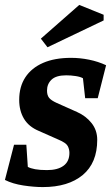

<svg xmlns="http://www.w3.org/2000/svg" viewBox="-25 -750 456 780"><path d="M149 10Q113 10 70 3.5Q27 -3 -5 -19L32 -162H82L88 -72Q99 -66 118 -62.5Q137 -59 166 -59Q209 -59 233 -76.5Q257 -94 257 -129Q257 -144 250 -157Q243 -170 212 -183L133 -218Q92 -235 72.5 -267.5Q53 -300 53 -344Q53 -398 78 -436Q103 -474 150 -494.5Q197 -515 264 -515Q300 -515 337 -507.5Q374 -500 406 -485L372 -351H321L312 -432Q302 -438 282.5 -441Q263 -444 244 -444Q203 -444 184.5 -426.5Q166 -409 166 -382Q166 -363 174.5 -352.5Q183 -342 205 -332L288 -295Q324 -279 347 -250Q370 -221 370 -182Q370 -88 311 -39Q252 10 149 10ZM168 -558 141 -593 297 -730 396 -690V-667Z"/></svg>

Font: Manuale
Style: Bold Italic
Weight: 700
Italic angle: -11°
Version: Version 1.002